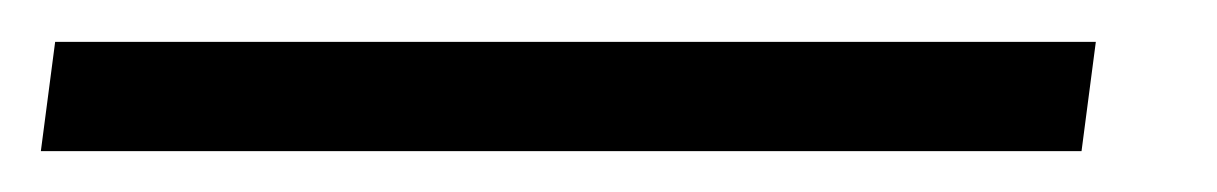

<svg xmlns="http://www.w3.org/2000/svg" viewBox="-76 24 596 94"><path d="M460.5 44.5 453.5 98H-56L-49 44.5Z"/></svg>

Font: Merriweather 24pt Black
Style: Italic
Weight: 900
Italic angle: -7.8°
Designer: Eben Sorkin
Foundry: Eben Sorkin
Version: Version 2.101